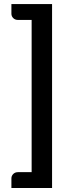

<svg xmlns="http://www.w3.org/2000/svg" viewBox="-20 -794 340 968"><path d="M37.5 154V105.5Q37.5 92.5 46.8 83.2Q56 74 70.5 74H139.5V-693.5H70.5Q56 -693.5 46.8 -702.8Q37.5 -712 37.5 -725V-773.5H242.5V154Z"/></svg>

Font: Lato TR
Style: Bold
Weight: 700
Designer: Lukasz Dziedzic
Foundry: tyPoland Lukasz Dziedzic
Version: Version 1.104 2013